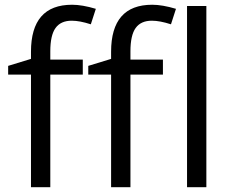

<svg xmlns="http://www.w3.org/2000/svg" viewBox="-20 -785 972 805"><path d="M663.1 -472.2H526.9V0H445.8V-472.2H350.1V-508.8L445.8 -538.1V-567.9Q445.8 -765.1 618.2 -765.1Q660.6 -765.1 717.8 -748L696.8 -683.1Q649.9 -698.2 616.7 -698.2Q570.8 -698.2 548.8 -667.7Q526.9 -637.2 526.9 -569.8V-535.2H663.1ZM327.1 -472.2H190.9V0H109.9V-472.2H14.2V-508.8L109.9 -538.1V-567.9Q109.9 -765.1 282.2 -765.1Q324.7 -765.1 381.8 -748L360.8 -683.1Q314 -698.2 280.8 -698.2Q234.9 -698.2 212.9 -667.7Q190.9 -637.2 190.9 -569.8V-535.2H327.1ZM845.2 0H764.2V-759.8H845.2Z"/></svg>

Font: f02698313
Style: Regular
Weight: 400
Foundry: Ascender Corporation
Version: Version 1.10